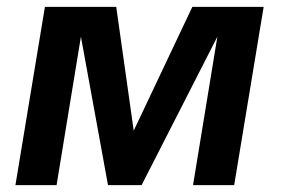

<svg xmlns="http://www.w3.org/2000/svg" viewBox="-20 -540 840 560"><path d="M25 0 111 -520H319L370 -159L541 -520H749L663 0H543L614 -433L393 0H295L216 -433L145 0Z"/></svg>

Font: Iosevka Aile Oblique
Style: Bold
Weight: 700
Italic angle: -9°
Designer: Belleve Invis
Foundry: Belleve Invis
Version: Version 31.1.0; ttfautohint (v1.8.4)